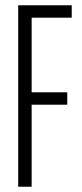

<svg xmlns="http://www.w3.org/2000/svg" viewBox="-20 -708 311 728"><path d="M49 0V-688H252V-641H100V-358H235V-311H100V0Z"/></svg>

Font: Saira Ultra Condensed Light
Style: Regular
Weight: 300
Width: 1
Designer: Hector Gatti with collaboration of the Omnibus-Type team
Foundry: Omnibus-Type
Version: Version 1.001; ttfautohint (v1.8)